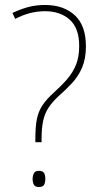

<svg xmlns="http://www.w3.org/2000/svg" viewBox="-20 -744 398 771"><path d="M122 -189Q122 -235 128 -265.5Q134 -296 150 -320.5Q166 -345 196 -372Q227 -400 249.5 -426Q272 -452 285 -483.5Q298 -515 298 -559Q298 -631 260 -665Q222 -699 161 -699Q99 -699 41 -668L30 -692Q64 -708 94.5 -716Q125 -724 161 -724Q235 -724 280 -683Q325 -642 325 -558Q325 -509 310 -473.5Q295 -438 269.5 -410.5Q244 -383 212 -355Q187 -331 173 -308.5Q159 -286 153 -257.5Q147 -229 147 -188V-173H122ZM111 -25Q111 -38 116 -48Q121 -58 136 -58Q152 -58 157 -49Q162 -40 162 -26Q162 -11 157 -2Q152 7 136 7Q121 7 116 -2.5Q111 -12 111 -25Z"/></svg>

Font: Noto Sans Thai SemCond Thin
Style: Regular
Weight: 100
Width: 4
Designer: Monotype Design Team
Foundry: Monotype Imaging Inc.
Version: Version 2.002; ttfautohint (v1.8.4.7-5d5b)